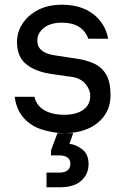

<svg xmlns="http://www.w3.org/2000/svg" viewBox="-20 -552 530 813"><path d="M254 12Q228 12 203.5 7.5Q179 3 156 -4Q110 -19 80 -53Q50 -87 42 -142H126Q134 -105 167.5 -85.5Q201 -66 252 -66Q303 -66 332.5 -87Q362 -108 362 -146Q362 -173 341.5 -197Q321 -221 286 -226L196 -239Q129 -249 90.5 -280.5Q52 -312 52 -374Q52 -417 76 -453Q100 -489 142.5 -510.5Q185 -532 242 -532Q323 -532 374.5 -492.5Q426 -453 438 -388H354Q329 -456 242 -456Q194 -456 166 -434Q138 -412 138 -380Q138 -329 210 -318L302 -304Q346 -298 379 -282.5Q412 -267 430 -235.5Q448 -204 448 -150Q448 -98 421.5 -61.5Q395 -25 351 -6.5Q307 12 254 12ZM223 12H290L274 57Q302 60 328.5 80.5Q355 101 355 143Q355 185 324.5 213Q294 241 232 241H177V179H230Q278 179 278 141Q278 123 265 114.5Q252 106 232 106H196V85Z"/></svg>

Font: Liter
Style: Regular
Weight: 400
Designer: Anton Skugarov
Foundry: skugi
Version: Version 1.004; ttfautohint (v1.8.4.7-5d5b)